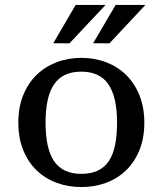

<svg xmlns="http://www.w3.org/2000/svg" viewBox="-20 -756 667 788"><path d="M198.7 -578.6 290.5 -735.8H413.1L265.1 -578.1ZM362.3 -578.6 454.6 -735.8H576.7L429.2 -578.1ZM572.3 -252.9Q572.3 -187.5 551.5 -137.9Q530.8 -88.4 495.6 -55.2Q460.4 -22 413.6 -5.1Q366.7 11.7 314 11.7Q259.3 11.7 212.2 -5.9Q165 -23.4 130.1 -57.1Q95.2 -90.8 75.2 -140.1Q55.2 -189.5 55.2 -252.9Q55.2 -315.9 75.2 -365.2Q95.2 -414.6 130.1 -448.5Q165 -482.4 212.2 -500.5Q259.3 -518.6 314 -518.6Q368.2 -518.6 415.5 -500.5Q462.9 -482.4 497.6 -448.5Q532.2 -414.6 552.2 -365.2Q572.3 -315.9 572.3 -252.9ZM167 -253.4Q167 -145 202.4 -93.8Q237.8 -42.5 313.5 -42.5Q353 -42.5 381.1 -55.7Q409.2 -68.8 426.8 -95.2Q444.3 -121.6 452.4 -161.1Q460.4 -200.7 460.4 -253.4Q460.4 -357.9 425 -409.9Q389.6 -461.9 313.5 -461.9Q274.4 -461.9 246.6 -448.5Q218.8 -435.1 201.2 -408.7Q183.6 -382.3 175.3 -343.3Q167 -304.2 167 -253.4Z"/></svg>

Font: Tienne
Style: Regular
Weight: 400
Designer: vernon adams
Foundry: vernon adams
Version: Version 1.001